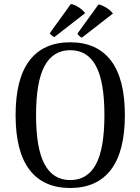

<svg xmlns="http://www.w3.org/2000/svg" viewBox="-20 -916 694 949"><path d="M400.9 -851.1 249 -732.9Q243.7 -733.4 235.8 -740.7Q228 -748 226.1 -752L330.1 -896Q347.2 -894 368.4 -880.4Q389.6 -866.7 400.9 -851.1ZM538.1 -849.1 384.8 -730Q379.4 -731.4 371.8 -738.5Q364.3 -745.6 362.8 -750L466.8 -894Q484.4 -891.1 505.6 -877.9Q526.9 -864.7 538.1 -849.1ZM327.1 13.2Q194.8 13.2 126 -76.7Q57.1 -166.5 57.1 -347.2Q57.1 -527.3 126 -617.2Q194.8 -707 327.1 -707Q459 -707 528.1 -616.9Q597.2 -526.9 597.2 -347.2Q597.2 -167 528.1 -76.9Q459 13.2 327.1 13.2ZM327.1 -25.9Q412.1 -25.9 454.1 -103.8Q496.1 -181.6 496.1 -347.2Q496.1 -512.7 454.1 -590.3Q412.1 -668 327.1 -668Q242.7 -668 200.4 -590.1Q158.2 -512.2 158.2 -347.2Q158.2 -182.1 200.4 -104Q242.7 -25.9 327.1 -25.9Z"/></svg>

Font: Arima Madurai Medium
Style: Regular
Weight: 500
Designer: Joana Correia and Natanael Gama
Foundry: NDISCOVER
Version: Version 1.019;PS 001.019;hotconv 1.0.88;makeotf.lib2.5.64775